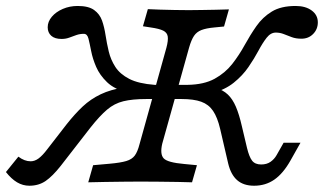

<svg xmlns="http://www.w3.org/2000/svg" viewBox="-68 -602 1070 634"><path d="M771 11.3Q736.3 11.3 715.3 -6.9Q694.4 -25 685.5 -62.1L658.9 -176.6Q650 -214.5 635.5 -235.9Q621 -257.3 596.4 -266.1Q571.8 -275 531.5 -275H480.6L491.9 -321.8H550.8Q605.6 -322.6 640.7 -341.9Q675.8 -361.3 698.8 -390.7Q721.8 -420.2 739.9 -453.2Q758.1 -486.3 778.6 -515.7Q799.2 -545.2 829.4 -563.7Q859.7 -582.3 908.1 -582.3Q941.1 -582.3 961.3 -567.3Q981.5 -552.4 981.5 -528.2Q981.5 -505.6 966.1 -489.9Q950.8 -474.2 927.4 -474.2Q908.9 -474.2 895.2 -479.4Q881.5 -484.7 869 -489.5Q856.5 -494.4 842.7 -494.4Q825.8 -494.4 812.5 -477.4Q799.2 -460.5 785.5 -434.7Q771.8 -408.9 752.4 -380.6Q733.1 -352.4 704 -329Q675 -305.6 632.3 -294.4L644.4 -312.1Q668.5 -304.8 684.3 -289.9Q700 -275 710.9 -249.6Q721.8 -224.2 730.6 -185.5L747.6 -113.7Q754.8 -83.9 764.5 -71.4Q774.2 -58.9 794.4 -58.9Q812.9 -58.9 825.4 -67.7Q837.9 -76.6 845.2 -89.5L868.5 -130.6H924.2L891.1 -71.8Q866.9 -29 837.9 -8.9Q808.9 11.3 771 11.3ZM29 11.3Q7.3 11.3 -11.7 0Q-30.6 -11.3 -48.4 -33.9L-7.3 -84.7Q12.9 -69.4 33.1 -69.4Q46.8 -69.4 59.7 -79Q72.6 -88.7 87.9 -108.9L151.6 -191.1Q179 -225.8 205.2 -250.4Q231.5 -275 264.5 -290.7Q297.6 -306.5 343.5 -313.7L354 -296Q309.7 -307.3 285.5 -330.6Q261.3 -354 249.6 -381Q237.9 -408.1 233.1 -433.1Q228.2 -458.1 224.2 -474.2Q220.2 -490.3 208.9 -490.3Q196 -490.3 184.3 -486.3Q172.6 -482.3 160.9 -477.8Q149.2 -473.4 135.5 -473.4Q112.9 -473.4 101.2 -483.9Q89.5 -494.4 89.5 -512.1Q89.5 -530.6 103.2 -546.8Q116.9 -562.9 139.5 -572.6Q162.1 -582.3 188.7 -582.3Q224.2 -582.3 242.7 -569Q261.3 -555.6 269 -533.9Q276.6 -512.1 280.6 -485.5Q284.7 -458.9 291.1 -431.9Q297.6 -404.8 312.9 -381Q328.2 -357.3 358.9 -341.5Q389.5 -325.8 442.7 -321.8H475L462.9 -275H414.5Q369.4 -275 339.5 -267.7Q309.7 -260.5 285.5 -239.9Q261.3 -219.4 230.6 -180.6L132.3 -54Q105.6 -20.2 82.7 -4.4Q59.7 11.3 29 11.3ZM395.2 -2.4Q370.2 -2.4 339.9 -2Q309.7 -1.6 279.4 -1.2Q249.2 -0.8 223.4 0L239.5 -56.5L293.5 -61.3Q329.8 -64.5 348.8 -70.2Q367.7 -75.8 377 -88.3Q386.3 -100.8 392.7 -125.8L481.5 -444.4Q487.9 -468.5 485.9 -481.5Q483.9 -494.4 471 -500.8Q458.1 -507.3 429.8 -511.3L404 -515.3L420.2 -571.8Q436.3 -571 459.7 -570.2Q483.1 -569.4 508.9 -569Q534.7 -568.5 556.5 -568.5H553.2H554.8Q575.8 -568.5 598.8 -569Q621.8 -569.4 644.4 -569.8Q666.9 -570.2 687.9 -571L671.8 -514.5L639.5 -511.3Q612.9 -508.9 597.2 -502.8Q581.5 -496.8 572.6 -483.5Q563.7 -470.2 556.5 -445.2L467.7 -127.4Q459.7 -92.7 472.6 -79Q485.5 -65.3 540.3 -60.5L582.3 -56.5L566.1 0Q548.4 -0.8 519.4 -1.2Q490.3 -1.6 457.7 -2Q425 -2.4 396 -2.4H395.2Z"/></svg>

Font: Playfair 5pt SemiExpanded Light
Style: Italic
Weight: 300
Width: 6
Italic angle: -15.6°
Designer: Claus Eggers Sørensen
Foundry: Claus Eggers Sørensen
Version: Version 2.203